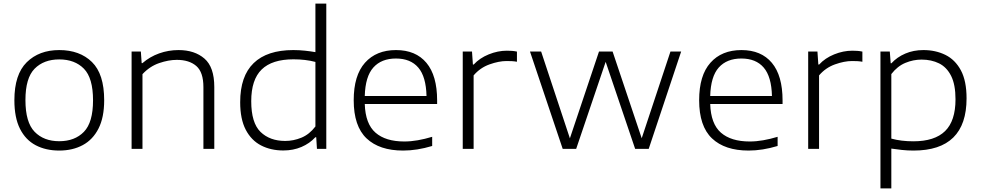

<svg xmlns="http://www.w3.org/2000/svg" viewBox="-20 -828 5456 1068"><path d="M309.5 9.5Q235 9.5 178.8 -20Q122.5 -49.5 91.2 -111.5Q60 -173.5 60 -270.5Q60 -414 128.8 -481.8Q197.5 -549.5 309.5 -549.5Q423.5 -549.5 491.5 -483Q559.5 -416.5 559.5 -270.5Q559.5 -175 528 -113Q496.5 -51 440.2 -20.8Q384 9.5 309.5 9.5ZM309.5 -42.5Q396 -42.5 446.8 -94.8Q497.5 -147 497.5 -270Q497.5 -394 446.8 -445.8Q396 -497.5 309.5 -497.5Q223.5 -497.5 172.5 -445.8Q121.5 -394 121.5 -271.5Q121.5 -147.5 172.5 -95Q223.5 -42.5 309.5 -42.5Z M712 0V-541.5H763.5L768 -477H772.5Q813.5 -512.5 865.2 -531Q917 -549.5 973 -549.5Q1062.5 -549.5 1117.2 -502.2Q1172 -455 1172 -344V0H1111.5V-343Q1111.5 -426.5 1072 -460.8Q1032.5 -495 963.5 -495Q917.5 -495 865.2 -477Q813 -459 772.5 -415.5V0Z M1556 9Q1486.5 9 1432.2 -19Q1378 -47 1347 -106.2Q1316 -165.5 1316 -259.5Q1316 -404.5 1391 -477Q1466 -549.5 1611.5 -549.5Q1645 -549.5 1676.8 -546Q1708.5 -542.5 1734.5 -538V-808H1795V0H1743L1739 -64.5H1734Q1702.5 -30 1656.8 -10.5Q1611 9 1556 9ZM1566.5 -44Q1612.5 -44 1656.8 -62.2Q1701 -80.5 1734.5 -124.5V-483.5Q1680 -498 1612 -498Q1493.5 -498 1435.5 -441.5Q1377.5 -385 1377.5 -265Q1377.5 -144.5 1429.2 -94.2Q1481 -44 1566.5 -44Z M2222.5 9.5Q2090.5 9.5 2019 -58.2Q1947.5 -126 1947.5 -270.5Q1947.5 -408.5 2010.2 -479Q2073 -549.5 2183 -549.5Q2292.5 -549.5 2352 -478.5Q2411.5 -407.5 2411.5 -269.5V-249.5H2009Q2012.5 -139 2068.8 -90Q2125 -41 2229 -41Q2265.5 -41 2304 -47.8Q2342.5 -54.5 2384 -67V-16Q2299.5 9.5 2222.5 9.5ZM2182.5 -502.5Q2101.5 -502.5 2056.8 -452.5Q2012 -402.5 2009 -294H2352.5Q2350 -401.5 2306.8 -452Q2263.5 -502.5 2182.5 -502.5Z M2554 0V-541.5H2605.5L2610.5 -469H2615Q2648 -505 2698.5 -525.5Q2749 -546 2799.5 -546Q2815 -546 2828 -545Q2841 -544 2855.5 -541V-484.5Q2842 -487 2827.8 -487.8Q2813.5 -488.5 2798 -488.5Q2755 -488.5 2702.8 -469.8Q2650.5 -451 2614.5 -408.5V0Z M3110 0 2928 -541.5H2990L3150 -58.5L3312 -541.5H3387.5L3549.5 -59L3709.5 -541.5H3769L3588.5 0H3513L3349 -484L3185 0Z M4144 9.5Q4012 9.5 3940.5 -58.2Q3869 -126 3869 -270.5Q3869 -408.5 3931.8 -479Q3994.5 -549.5 4104.5 -549.5Q4214 -549.5 4273.5 -478.5Q4333 -407.5 4333 -269.5V-249.5H3930.5Q3934 -139 3990.2 -90Q4046.5 -41 4150.5 -41Q4187 -41 4225.5 -47.8Q4264 -54.5 4305.5 -67V-16Q4221 9.5 4144 9.5ZM4104 -502.5Q4023 -502.5 3978.2 -452.5Q3933.5 -402.5 3930.5 -294H4274Q4271.5 -401.5 4228.2 -452Q4185 -502.5 4104 -502.5Z M4475.5 0V-541.5H4527L4532 -469H4536.5Q4569.5 -505 4620 -525.5Q4670.5 -546 4721 -546Q4736.5 -546 4749.5 -545Q4762.5 -544 4777 -541V-484.5Q4763.5 -487 4749.2 -487.8Q4735 -488.5 4719.5 -488.5Q4676.5 -488.5 4624.2 -469.8Q4572 -451 4536 -408.5V0Z M4877.5 220V-541.5H4929.5L4934.5 -476H4938.5Q4970 -510.5 5015.8 -530Q5061.5 -549.5 5116.5 -549.5Q5184 -549.5 5238.5 -522.8Q5293 -496 5324.8 -437Q5356.5 -378 5356.5 -281Q5356.5 9.5 5061.5 9.5Q5028 9.5 4996 6Q4964 2.5 4938 -1.5V220ZM5060.5 -42Q5179 -42 5237 -98.8Q5295 -155.5 5295 -275.5Q5295 -357.5 5270.5 -406Q5246 -454.5 5203.5 -475.5Q5161 -496.5 5106 -496.5Q5060 -496.5 5016 -478.2Q4972 -460 4938 -416V-57Q4992.5 -42 5060.5 -42Z"/></svg>

Font: Encode Sans Expanded Light
Style: Regular
Weight: 300
Width: 7
Designer: Multiple Designers
Foundry: Impallari Type
Version: Version 3.000; ttfautohint (v1.8.3) -l 8 -r 50 -G 200 -x 14 